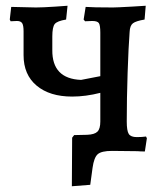

<svg xmlns="http://www.w3.org/2000/svg" viewBox="-20 -525 574 668"><path d="M491 -44 484 2Q467 2 459 1L370 0Q333 0 320 11.5Q307 23 302 59L294 118L230 123L231 -46L238 -55L283 -56Q309 -57 319 -67Q329 -77 329 -102V-202Q278 -189 231 -189Q153 -189 107.5 -227Q62 -265 62 -333V-416Q62 -437 57 -444.5Q52 -452 39 -452L17 -451L14 -457L19 -501L105 -499Q128 -499 173 -502L215 -505L210 -457Q179 -452 170.5 -441.5Q162 -431 162 -398V-351Q161 -251 262 -247L329 -260V-411Q329 -437 324 -444.5Q319 -452 301 -452L276 -451L271 -457L278 -501Q302 -499 373 -499Q385 -499 439 -502L487 -505L483 -457Q453 -452 442.5 -444Q432 -436 431 -414Q427 -362 424 -272Q421 -182 421 -102Q421 -70 428 -59Q435 -48 456 -48Q474 -48 488 -50Z"/></svg>

Font: Alegreya SC Medium
Style: Regular
Weight: 500
Designer: Juan Pablo del Peral
Foundry: Huerta Tipografica
Version: Version 2.007; ttfautohint (v1.6)